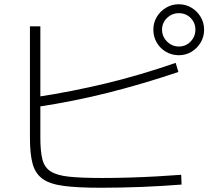

<svg xmlns="http://www.w3.org/2000/svg" viewBox="-20 -862 1040 904"><path d="M455 22Q347 22 281 13.5Q215 5 180.5 -20Q146 -45 133.5 -91Q121 -137 121 -213V-738H170V-213Q170 -150 179.5 -112Q189 -74 218.5 -55Q248 -36 306 -30Q364 -24 462 -24Q524 -24 589.5 -26Q655 -28 718 -31.5Q781 -35 833 -39L835 7Q795 10 748 13Q701 16 650.5 18Q600 20 550 21Q500 22 455 22ZM150 -405Q236 -418 317 -434Q398 -450 477.5 -469Q557 -488 638.5 -512Q720 -536 807 -566L820 -523Q650 -466 489.5 -425.5Q329 -385 157 -359ZM822 -602Q789 -602 761.5 -618Q734 -634 718 -661.5Q702 -689 702 -722Q702 -755 718 -782Q734 -809 761.5 -825.5Q789 -842 821 -842Q855 -842 882 -825.5Q909 -809 925 -782Q941 -755 941 -722Q941 -689 925 -662Q909 -635 882 -618.5Q855 -602 822 -602ZM822 -643Q855 -643 877.5 -666.5Q900 -690 900 -722Q900 -755 877.5 -777.5Q855 -800 822 -800Q790 -800 766.5 -777.5Q743 -755 743 -722Q743 -690 766.5 -666.5Q790 -643 822 -643Z"/></svg>

Font: M PLUS 2 Thin Light
Style: Regular
Weight: 300
Version: Version 1.001